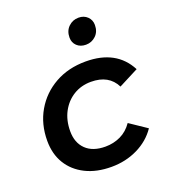

<svg xmlns="http://www.w3.org/2000/svg" viewBox="-139 -863 863 973"><g transform="rotate(-20 292.0 -377.0)"><path d="M296 7Q216 7 157 -22.5Q98 -52 66 -104.5Q34 -157 34 -228Q34 -318 75 -388.5Q116 -459 188 -499.5Q260 -540 354 -540Q519 -540 584 -415L477 -360Q440 -434 344 -434Q291 -434 249.5 -408.5Q208 -383 184 -338Q160 -293 160 -234Q160 -172 197 -136Q234 -100 302 -100Q346 -100 384 -118Q422 -136 448 -174L540 -112Q502 -56 437.5 -24.5Q373 7 296 7ZM386 -619Q356 -619 337.5 -636.5Q319 -654 319 -681Q319 -717 341.5 -739Q364 -761 396 -761Q425 -761 443.5 -743Q462 -725 462 -698Q462 -662 439.5 -640.5Q417 -619 386 -619Z"/></g></svg>

Font: Montserrat SemiBold
Style: Italic
Weight: 600
Italic angle: -11.3°
Designer: Julieta Ulanovsky
Foundry: Julieta Ulanovsky
Version: Version 9.000; ttfautohint (v1.8.4.7-5d5b)